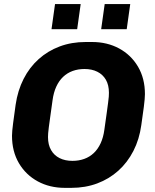

<svg xmlns="http://www.w3.org/2000/svg" viewBox="-20 -898 748 928"><path d="M293.5 10Q220.5 10 162.8 -21.2Q105 -52.5 71.5 -109.2Q38 -166 38 -242Q38 -261.5 43.5 -303.5Q49 -345.5 55.5 -391.5Q65.5 -460.5 94 -516.5Q122.5 -572.5 166.8 -612.2Q211 -652 268.5 -673.5Q326 -695 394 -695H425Q498 -695 555.8 -663.8Q613.5 -632.5 647 -575.8Q680.5 -519 680.5 -443Q680.5 -423 675.2 -381.5Q670 -340 663 -293.5Q653.5 -224.5 624.8 -168.5Q596 -112.5 551.8 -72.8Q507.5 -33 450 -11.5Q392.5 10 324.5 10ZM330 -120.5Q361 -120.5 387.2 -130Q413.5 -139.5 433.5 -158.5Q453.5 -177.5 466.5 -205.8Q479.5 -234 484.5 -271.5Q491.5 -320.5 495.8 -351.8Q500 -383 502.5 -401.5Q505 -420 505.8 -430.8Q506.5 -441.5 506.5 -449.5Q506.5 -487 491.8 -512.5Q477 -538 450.5 -551.2Q424 -564.5 388.5 -564.5Q357.5 -564.5 331.2 -555Q305 -545.5 285 -526.5Q265 -507.5 252 -479.2Q239 -451 234 -413.5Q227 -364.5 222.8 -333.2Q218.5 -302 216 -283.5Q213.5 -265 212.8 -254.2Q212 -243.5 212 -235.5Q212 -198.5 226.8 -172.8Q241.5 -147 268 -133.8Q294.5 -120.5 330 -120.5ZM229 -757 246 -878.5H370L353 -757ZM469 -757 486 -878.5H609.5L592.5 -757Z"/></svg>

Font: Chivo Medium
Style: Italic
Weight: 500
Italic angle: -8.05°
Designer: Hector Gatti
Foundry: Omnibus-Type
Version: Version 2.002